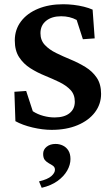

<svg xmlns="http://www.w3.org/2000/svg" viewBox="-20 -604 525 906"><path d="M223.6 8.8Q181.6 8.8 133.8 -2.4Q85.9 -13.7 52.7 -32.2L47.9 -170.9L103.5 -174.8L134.8 -79.1Q157.2 -64.5 184.6 -57.1Q211.9 -49.8 237.3 -49.8Q283.2 -49.8 308.1 -69.8Q333 -89.8 333 -124Q333 -158.2 312.5 -179.7Q292 -201.2 259.8 -216.8Q227.5 -232.4 191.4 -247.1Q155.3 -261.7 123 -282.2Q90.8 -302.7 70.3 -334Q49.8 -365.2 49.8 -413.1Q49.8 -463.9 78.6 -502.4Q107.4 -541 159.2 -562.5Q210.9 -584 278.3 -584Q301.8 -584 327.1 -581.1Q352.5 -578.1 376 -572.3Q399.4 -566.4 417 -558.6L426.8 -422.9L371.1 -418.9L341.8 -509.8Q309.6 -527.3 268.6 -527.3Q224.6 -527.3 197.8 -505.9Q170.9 -484.4 170.9 -447.3Q170.9 -414.1 191.4 -392.1Q211.9 -370.1 244.6 -354Q277.3 -337.9 314 -322.8Q350.6 -307.6 383.3 -287.6Q416 -267.6 436.5 -237.3Q457 -207 457 -161.1Q457 -112.3 427.7 -73.7Q398.4 -35.2 345.7 -13.2Q293 8.8 223.6 8.8ZM176.8 282.2 164.1 252Q205.1 242.2 222.2 227.1Q239.3 211.9 239.3 197.3Q239.3 185.5 231 179.2Q222.7 172.9 211.4 167Q200.2 161.1 191.9 151.4Q183.6 141.6 183.6 122.1Q183.6 101.6 200.2 88.4Q216.8 75.2 242.2 75.2Q260.7 75.2 276.9 83Q293 90.8 302.7 106.4Q312.5 122.1 312.5 146.5Q312.5 173.8 296.9 201.2Q281.2 228.5 251.5 250Q221.7 271.5 176.8 282.2Z"/></svg>

Font: Crimson Pro SemiBold
Style: Regular
Weight: 600
Designer: Jacques Le Bailly
Foundry: Baron von Fonthausen
Version: Version 1.003